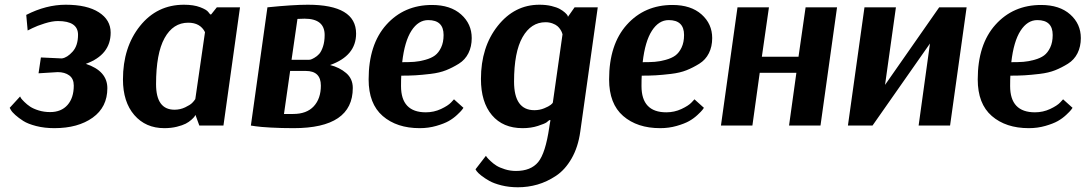

<svg xmlns="http://www.w3.org/2000/svg" viewBox="-20 -531 4591 812"><path d="M91 -468Q175 -511 258 -511Q348 -511 398 -479Q448 -447 448 -393Q448 -299 343 -261Q434 -231 434 -158Q434 -78 372 -33.5Q310 11 210 11Q168 11 133 2Q98 -7 78.5 -19.5Q59 -32 45 -44.5Q31 -57 26 -66L21 -75L65 -123Q66 -120 69 -115.5Q72 -111 83 -100Q94 -89 107.5 -80Q121 -71 143.5 -64Q166 -57 192 -57Q239 -57 265.5 -87Q292 -117 292 -169Q292 -198 273 -212Q254 -226 224 -226L143 -221L153 -288L239 -284H242Q264 -287 287 -312.5Q310 -338 310 -384Q310 -442 225 -442Q201 -442 169 -432Q137 -422 117 -412L97 -402Z M925 0H823L807 -44H806Q805 -42 802.5 -38Q800 -34 789.5 -24.5Q779 -15 765.5 -8Q752 -1 728 5Q704 11 675 11Q596 11 548 -44.5Q500 -100 500 -195Q500 -331 572 -421Q644 -511 758 -511Q799 -511 826.5 -500.5Q854 -490 861 -480L869 -470H873L897 -500H995ZM718 -67Q742 -67 763 -77Q784 -87 792.5 -95.5Q801 -104 806 -112L847 -395Q827 -435 776 -435Q712 -435 676 -370Q640 -305 640 -175Q640 -67 718 -67Z M1222 11Q1170 11 1125 8.5Q1080 6 1061 3L1041 0L1111 -500Q1219 -511 1282 -511Q1486 -511 1486 -389Q1486 -295 1376 -256Q1416 -246 1444 -222Q1472 -198 1472 -159Q1472 11 1222 11ZM1286 -278Q1289 -278 1293.5 -279Q1298 -280 1309.5 -286.5Q1321 -293 1330 -303Q1339 -313 1346 -334Q1353 -355 1353 -383Q1353 -452 1268 -452Q1250 -452 1238 -451L1213 -278ZM1207 -231 1181 -49H1220Q1277 -49 1307 -81.5Q1337 -114 1337 -169Q1337 -231 1273 -231Z M1940 -75Q1938 -72 1933.5 -66Q1929 -60 1913 -45Q1897 -30 1877.5 -19Q1858 -8 1825 1.5Q1792 11 1755 11Q1658 11 1598.5 -40.5Q1539 -92 1539 -195Q1539 -343 1614 -426.5Q1689 -510 1807 -510Q1885 -510 1930 -470Q1975 -430 1975 -370Q1975 -334 1961 -306Q1947 -278 1920.5 -261.5Q1894 -245 1866.5 -234Q1839 -223 1801 -218.5Q1763 -214 1736.5 -212.5Q1710 -211 1677 -211Q1676 -197 1676 -167Q1676 -56 1781 -56Q1815 -56 1845 -70Q1875 -84 1888 -98L1900 -111ZM1791 -446Q1749 -446 1720 -401Q1691 -356 1681 -268Q1711 -268 1732 -269.5Q1753 -271 1778.5 -278Q1804 -285 1819.5 -296.5Q1835 -308 1845.5 -330Q1856 -352 1856 -383Q1856 -446 1791 -446Z M2434 26Q2425 91 2397.5 139Q2370 187 2331.5 212.5Q2293 238 2253 249.5Q2213 261 2170 261Q2133 261 2101 253Q2069 245 2049.5 234Q2030 223 2016 212Q2002 201 1996 193L1991 185L2035 128Q2037 131 2040 135Q2043 139 2054.5 150Q2066 161 2079.5 169.5Q2093 178 2115.5 185Q2138 192 2162 192Q2225 192 2256 154.5Q2287 117 2303 7L2304 0L2308 -23H2303Q2299 -19 2291.5 -13.5Q2284 -8 2255 1.5Q2226 11 2190 11Q2107 11 2060.5 -44Q2014 -99 2014 -197Q2014 -332 2085 -421.5Q2156 -511 2261 -511Q2290 -511 2312.5 -505.5Q2335 -500 2347.5 -493Q2360 -486 2368.5 -478.5Q2377 -471 2380 -466L2382 -460L2410 -500H2508ZM2240 -65Q2262 -65 2281.5 -73Q2301 -81 2309 -87.5Q2317 -94 2318 -97L2359 -386Q2358 -389 2356.5 -393.5Q2355 -398 2350 -406Q2345 -414 2337.5 -420.5Q2330 -427 2316.5 -432Q2303 -437 2287 -437Q2226 -437 2190 -374Q2154 -311 2154 -186Q2154 -65 2240 -65Z M2957 -75Q2955 -72 2950.5 -66Q2946 -60 2930 -45Q2914 -30 2894.5 -19Q2875 -8 2842 1.5Q2809 11 2772 11Q2675 11 2615.5 -40.5Q2556 -92 2556 -195Q2556 -343 2631 -426.5Q2706 -510 2824 -510Q2902 -510 2947 -470Q2992 -430 2992 -370Q2992 -334 2978 -306Q2964 -278 2937.5 -261.5Q2911 -245 2883.5 -234Q2856 -223 2818 -218.5Q2780 -214 2753.5 -212.5Q2727 -211 2694 -211Q2693 -197 2693 -167Q2693 -56 2798 -56Q2832 -56 2862 -70Q2892 -84 2905 -98L2917 -111ZM2808 -446Q2766 -446 2737 -401Q2708 -356 2698 -268Q2728 -268 2749 -269.5Q2770 -271 2795.5 -278Q2821 -285 2836.5 -296.5Q2852 -308 2862.5 -330Q2873 -352 2873 -383Q2873 -446 2808 -446Z M3099 -500H3232L3202 -291H3357L3387 -500H3520L3450 0H3317L3348 -223H3193L3162 0H3029Z M4068 -500 3998 0H3865L3913 -347L3670 0H3566L3636 -500H3769L3723 -172L3952 -500Z M4516 -75Q4514 -72 4509.5 -66Q4505 -60 4489 -45Q4473 -30 4453.5 -19Q4434 -8 4401 1.5Q4368 11 4331 11Q4234 11 4174.5 -40.5Q4115 -92 4115 -195Q4115 -343 4190 -426.5Q4265 -510 4383 -510Q4461 -510 4506 -470Q4551 -430 4551 -370Q4551 -334 4537 -306Q4523 -278 4496.5 -261.5Q4470 -245 4442.5 -234Q4415 -223 4377 -218.5Q4339 -214 4312.5 -212.5Q4286 -211 4253 -211Q4252 -197 4252 -167Q4252 -56 4357 -56Q4391 -56 4421 -70Q4451 -84 4464 -98L4476 -111ZM4367 -446Q4325 -446 4296 -401Q4267 -356 4257 -268Q4287 -268 4308 -269.5Q4329 -271 4354.5 -278Q4380 -285 4395.5 -296.5Q4411 -308 4421.5 -330Q4432 -352 4432 -383Q4432 -446 4367 -446Z"/></svg>

Font: Arsenal
Style: Bold Italic
Weight: 700
Italic angle: -9.10001°
Designer: Andrij Shevchenko
Foundry: Stairsfor
Version: Version 2.001;PS 002.001;hotconv 1.0.88;makeotf.lib2.5.64775